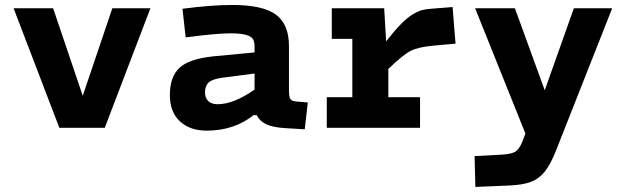

<svg xmlns="http://www.w3.org/2000/svg" viewBox="-20 -510 2495 766"><path d="M34.2 -477.1H191.9L310.1 -127.9L428.2 -477.1H580.1L397.9 0H216.8Z M1132.8 -148.9Q1132.8 -123.5 1138.4 -115Q1144 -106.4 1162.6 -105L1208 -101.1L1195.8 5.9L1114.7 1Q1068.4 -2 1042.2 -14.2Q1016.1 -26.4 1003.9 -50.8H991.7Q914.1 11.2 804.7 11.2Q737.8 11.2 697.8 -25.9Q657.7 -63 657.7 -130.9Q657.7 -203.1 695.6 -239Q733.4 -274.9 830.6 -285.2L995.6 -300.8V-324.2Q995.6 -344.2 988.8 -354.7Q981.9 -365.2 960.7 -371.1Q939.5 -377 898.9 -377Q842.8 -377 720.7 -360.8L708 -475.1Q826.2 -490.2 905.8 -490.2Q1029.3 -490.2 1081.1 -451.4Q1132.8 -412.6 1132.8 -327.1ZM848.6 -94.2Q912.6 -94.2 995.6 -152.8V-216.8L868.7 -200.2Q827.6 -194.8 812.7 -181.2Q797.9 -167.5 797.9 -141.1Q797.9 -119.6 810.8 -106.9Q823.7 -94.2 848.6 -94.2Z M1283.7 -122.1H1385.7V-355H1303.7V-477.1H1512.7L1520.5 -345.2Q1552.7 -386.2 1577.9 -412.1Q1603 -438 1624.3 -451.2Q1645.5 -464.4 1661.6 -469Q1677.7 -473.6 1699.7 -475.1L1785.6 -481.9L1797.4 -335.9L1711.4 -328.1Q1649.9 -322.8 1619.4 -307.6Q1588.9 -292.5 1529.3 -234.9V-122.1H1655.8V0H1283.7Z M2198.2 90.8Q2176.3 146.5 2153.3 174.8Q2130.4 203.1 2098.9 215.3Q2067.4 227.5 2013.2 230L1876.5 235.8L1873.5 112.8L1964.4 107.9Q2014.6 106.4 2033 96.7Q2051.3 86.9 2063.5 56.2L2076.2 22.9L1875.5 -477.1H2034.2L2153.3 -149.9L2269.5 -477.1H2422.4Z"/></svg>

Font: IntelOne Mono Bold
Style: Regular
Weight: 700
Designer: Fred Shallcrass
Foundry: Frere-Jones Type LLC
Version: Version 1.200;hotconv 1.1.0;makeotfexe 2.6.0;FJTRelease1.2